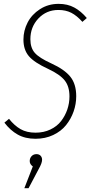

<svg xmlns="http://www.w3.org/2000/svg" viewBox="-20 -713 480 1000"><path d="M285.2 -692.9Q332 -692.9 366.9 -673.8Q401.9 -654.8 432.1 -619.1L409.2 -599.1Q379.9 -631.8 351.1 -646.5Q322.3 -661.1 284.2 -661.1Q221.7 -661.1 179.9 -616.7Q138.2 -572.3 138.2 -508.8Q138.2 -463.9 161.4 -437.5Q184.6 -411.1 247.1 -382.8Q316.4 -351.1 346.7 -313Q377 -274.9 377 -211.9Q377 -170.9 363.3 -132.1Q349.6 -93.3 324 -61.3Q298.3 -29.3 257.1 -9.8Q215.8 9.8 165 9.8Q111.3 9.8 72.5 -12Q33.7 -33.7 2.9 -74.2L26.9 -94.2Q54.7 -59.1 86.9 -40.5Q119.1 -22 165 -22Q208 -22 242.7 -38.6Q277.3 -55.2 298.3 -82.5Q319.3 -109.9 330.6 -142.8Q341.8 -175.8 341.8 -210.9Q341.8 -262.7 317.1 -293.9Q292.5 -325.2 231 -354Q158.7 -387.2 130.4 -420.4Q102.1 -453.6 102.1 -506.8Q102.1 -553.7 123.8 -595.7Q145.5 -637.7 188.2 -665.3Q231 -692.9 285.2 -692.9ZM169.9 89.8Q183.6 89.8 191.4 98.1Q199.2 106.4 199.2 119.1Q199.2 136.7 181.2 168L128.9 267.1H106.9L150.9 153.8Q134.8 142.6 134.8 126Q134.8 110.8 144.5 100.3Q154.3 89.8 169.9 89.8Z"/></svg>

Font: Fira Sans Compressed UltraLight
Style: Italic
Weight: 200
Width: 3
Italic angle: -8°
Designer: Carrois Corporate & Edenspiekermann AG
Foundry: Carrois Corporate GbR & Edenspiekermann AG
Version: Version 4.203;PS 004.203;hotconv 1.0.88;makeotf.lib2.5.64775